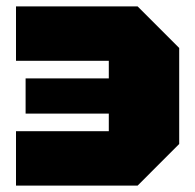

<svg xmlns="http://www.w3.org/2000/svg" viewBox="-20 -580 610 600"><path d="M410 0H30V-170H320V-225H60V-335H320V-390H30V-560H410L540 -430V-130Z"/></svg>

Font: Tektur Black
Style: Regular
Weight: 900
Designer: Adam Jagosz
Foundry: Adam Jagosz
Version: Version 1.005;gftools[0.9.30]